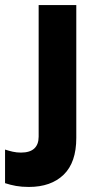

<svg xmlns="http://www.w3.org/2000/svg" viewBox="-100 -550 375 760"><path d="M14 190Q-14 190 -36.5 186Q-59 182 -80 175V42Q-65 47 -49.5 50.5Q-34 54 -17 54Q18 54 35.5 38Q53 22 53 -9V-530H202V-4Q202 93 152 141.5Q102 190 14 190Z"/></svg>

Font: Radio Canada Big
Style: Bold
Weight: 700
Designer: Étienne Aubert Bonn
Foundry: Coppers and Brasses
Version: Version 1.001